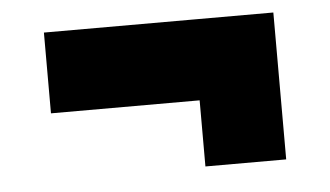

<svg xmlns="http://www.w3.org/2000/svg" viewBox="-35 -488 740 431"><g transform="rotate(-5 335.0 -272.5)"><path d="M594 -107H412V-438H594ZM594 -256H77V-438H594Z"/></g></svg>

Font: Gabarito Black
Style: Regular
Weight: 900
Designer: Leandro Assis / Alvaro Franca / Felipe Casaprima
Foundry: Naipe Foundry
Version: Version 1.000